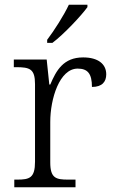

<svg xmlns="http://www.w3.org/2000/svg" viewBox="-20 -786 481 806"><path d="M178 -619V-606H200C248 -642 322 -721 347 -756V-766H269C248 -721 207 -657 178 -619ZM40 0H297V-32H266C215 -32 191 -38 191 -104V-274C191 -372 230 -498 306 -498C348 -498 366 -477 366 -421C409 -421 426 -443 426 -474C426 -517 392 -545 329 -545C246 -545 216 -490 191 -431H187L176 -536H38V-504H47C105 -504 127 -497 127 -433V-107C127 -39 104 -32 52 -32H40Z"/></svg>

Font: Noto Serif Georgian Light
Style: Regular
Weight: 300
Designer: Monotype Design Team, Akaki Razmadze
Foundry: Google LLC
Version: Version 2.003